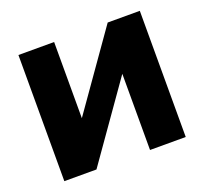

<svg xmlns="http://www.w3.org/2000/svg" viewBox="-98 -644 806 758"><g transform="rotate(-20 305.0 -265.0)"><path d="M50 0V-530H200V-210L425 -530H560V0H410V-320L185 0Z"/></g></svg>

Font: Golos Text
Style: Bold
Weight: 700
Designer: A.Korolkova, Vitaly Kuzmin
Foundry: ParaType Ltd
Version: Version 2.004